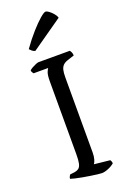

<svg xmlns="http://www.w3.org/2000/svg" viewBox="-178 -1014 717 1073"><g transform="rotate(-20 180.0 -478.0)"><path d="M232 0Q225 0 207.5 -2Q190 -4 167.5 -7.5Q145 -11 122 -15Q99 -19 80.5 -23.5Q62 -28 53 -31Q53 -38 56 -44Q59 -50 62 -54L88 -57Q106 -60 115.5 -68Q125 -76 129 -95Q133 -114 133 -148V-580Q133 -620 140 -636Q147 -652 150 -655H63Q61 -659 58 -662.5Q55 -666 53 -675Q58 -681 69.5 -687.5Q81 -694 93 -699Q105 -704 110 -704H296Q300 -700 304 -691.5Q308 -683 308 -672L268 -659Q250 -653 240 -643Q230 -633 226 -616.5Q222 -600 222 -572V-126Q222 -103 217 -86Q212 -69 206 -62L300 -52Q302 -50 304.5 -43.5Q307 -37 307 -31Q292 -18 270 -9Q248 0 232 0ZM115 -769Q104 -772 96 -779Q88 -786 84 -791Q119 -840 152 -877Q185 -914 209.5 -935Q234 -956 243 -956Q251 -956 262.5 -947.5Q274 -939 285.5 -926Q297 -913 301 -899Z"/></g></svg>

Font: Texturina Medium 12pt Light
Style: Regular
Weight: 300
Version: Version 1.002